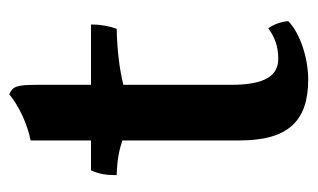

<svg xmlns="http://www.w3.org/2000/svg" viewBox="-152 -508 669 404"><g transform="rotate(-90 182.0 -305.5)"><path d="M217 9C264 9 316 -9 340 -33C339 -48 333 -64 325 -75C306 -61 286 -54 261 -54C226 -54 206 -80 206 -154V-380C239 -388 278 -393 324 -394C330 -411 333 -429 333 -448H206V-563C206 -606 202 -613 186 -620C162 -600 124 -582 89 -575V-448H26C18 -430 16 -415 16 -394C48 -393 68 -389 89 -382V-135C89 -32 131 9 217 9Z"/></g></svg>

Font: Vollkorn Semibold
Style: Regular
Weight: 600
Designer: Friedrich Althausen
Foundry: Friedrich Althausen
Version: Version 4.015;PS 004.015;hotconv 1.0.88;makeotf.lib2.5.64775